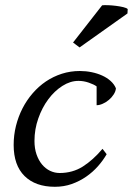

<svg xmlns="http://www.w3.org/2000/svg" viewBox="-20 -717 518 748"><path d="M395.5 -116.2Q381.8 -92.3 361.8 -69.6Q341.8 -46.9 316.2 -29.1Q290.5 -11.2 259.8 -0.2Q229 10.7 193.8 10.7Q118.2 10.7 75.7 -31.2Q33.2 -73.2 33.2 -152.3Q33.2 -190.4 42.2 -226.6Q51.3 -262.7 67.6 -294.7Q84 -326.7 107.2 -353.5Q130.4 -380.4 158.9 -399.7Q187.5 -418.9 220.9 -429.7Q254.4 -440.4 291 -440.4Q314.5 -440.4 336.9 -435.8Q359.4 -431.2 378.2 -422.6Q397 -414.1 410.9 -401.6Q424.8 -389.2 431.6 -373Q430.7 -361.3 423.1 -349.4Q415.5 -337.4 404.5 -328.1Q393.6 -318.8 380.6 -313Q367.7 -307.1 356.4 -307.1V-380.4Q345.7 -388.2 325.9 -395Q306.2 -401.9 285.6 -401.9Q253.9 -401.9 223.1 -382.3Q192.4 -362.8 168.2 -330.3Q144 -297.9 129.2 -255.6Q114.3 -213.4 114.3 -168Q114.3 -138.7 122.3 -115.5Q130.4 -92.3 143.8 -76.2Q157.2 -60.1 175 -51.5Q192.9 -43 212.4 -43Q262.7 -43 302.5 -68.1Q342.3 -93.3 379.4 -137.2ZM377.9 -696.3Q385.3 -697.3 400.4 -696.8Q415.5 -696.3 431.2 -694.3Q446.8 -692.4 460.2 -689.2Q473.6 -686 477.5 -681.6L476.6 -664.6L290 -532.2L264.6 -551.3Z"/></svg>

Font: PT Astra Serif
Style: Italic
Weight: 400
Italic angle: -16°
Designer: A.Korolkova, I. Chaeva
Foundry: ParaType Ltd
Version: Version 1.001